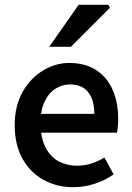

<svg xmlns="http://www.w3.org/2000/svg" viewBox="-20 -764 547 796"><path d="M283 12Q215 12 160 -18.5Q105 -49 73 -106.5Q41 -164 41 -245Q41 -325 73.5 -382.5Q106 -440 158 -471.5Q210 -503 267 -503Q333 -503 378.5 -473.5Q424 -444 447 -391.5Q470 -339 470 -270Q470 -254 468.5 -238.5Q467 -223 465 -214H129L127 -292H371Q371 -350 345.5 -382Q320 -414 270 -414Q240 -414 212 -397.5Q184 -381 165.5 -344Q147 -307 148 -246Q150 -186 171 -148.5Q192 -111 225.5 -94Q259 -77 298 -77Q330 -77 358.5 -86Q387 -95 413 -111L451 -41Q417 -17 373.5 -2.5Q330 12 283 12ZM184 -570 306 -744H429L436 -732L274 -570Z"/></svg>

Font: Mada SemiBold
Style: Regular
Weight: 600
Designer: Khaled Hosny
Version: Version 1.5